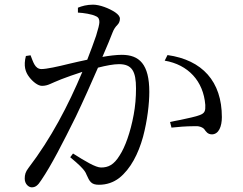

<svg xmlns="http://www.w3.org/2000/svg" viewBox="-20 -782 1040 823"><path d="M314 -728V-749C331 -756 352 -762 379 -762C407 -762 447 -747 474 -729C487 -720 494 -711 494 -702C494 -691 490 -682 483 -675C475 -667 468 -657 463 -644C454 -620 438 -582 419 -538C446 -543 479 -547 502 -547C577 -547 620 -507 620 -388C620 -339 612 -266 593 -195C573 -123 540 -58 491 -19C466 0 437 10 404 10C371 10 364 -4 351 -33C347 -44 341 -53 323 -71C314 -80 300 -92 281 -108L293 -124C345 -91 390 -64 413 -64C444 -64 468 -75 493 -116C516 -151 539 -214 553 -290C560 -327 563 -365 563 -403C563 -476 546 -507 490 -507C467 -507 435 -501 400 -492C371 -425 337 -349 305 -282C250 -171 200 -73 157 -10C142 14 131 21 116 21C103 21 86 7 86 -16C86 -33 89 -45 102 -62C199 -189 272 -329 333 -474C294 -461 264 -451 242 -442C221 -433 205 -427 195 -422C184 -417 173 -414 160 -414C143 -414 121 -431 105 -452C89 -473 80 -499 91 -542L111 -545C122 -518 129 -486 158 -486C179 -486 226 -496 278 -509C304 -515 329 -521 354 -526C369 -565 382 -599 392 -629C401 -658 406 -678 406 -687C406 -699 403 -708 390 -713C375 -721 338 -727 314 -728ZM686 -522 698 -546C847 -525 931 -433 931 -280C931 -240 918 -207 889 -206C870 -206 863 -218 855 -229C850 -234 843 -238 833 -240C830 -241 827 -241 823 -241C819 -241 814 -241 809 -241C781 -241 740 -238 715 -235L709 -259C722 -262 736 -265 753 -268C785 -275 820 -282 837 -289C858 -297 861 -307 860 -332C852 -435 786 -505 686 -522Z"/></svg>

Font: CJK Symbols
Style: Regular
Weight: 400
Designer: Ryoko NISHIZUKA 西塚涼子 (kana & ideographs); Frank Grießhammer (serif-style Latin); Paul D. Hunt (sans serif–style Latin); 
Foundry: Unicode
Version: Version 2.000;hotconv 1.1.0;makeotfexe 2.6.0